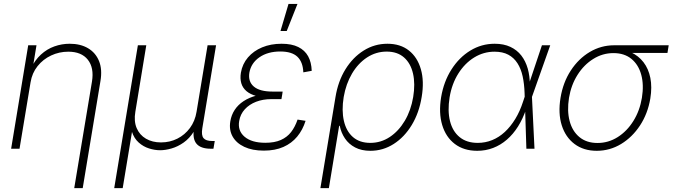

<svg xmlns="http://www.w3.org/2000/svg" viewBox="-20 -770 3482 994"><path d="M138.2 -343.8 81.1 0H37.6L126 -535.6H168.9L148.9 -414.6H139.6Q160.6 -459 191.9 -487.5Q223.1 -516.1 261.5 -529.8Q299.8 -543.5 340.8 -543.5Q396.5 -543.5 435.8 -520.3Q475.1 -497.1 492.7 -453.9Q510.3 -410.6 500 -350.1L408.2 204.1H364.3L456.1 -347.7Q467.8 -418.9 434.8 -460.7Q401.9 -502.4 333.5 -502.4Q286.6 -502.4 244.9 -482.9Q203.1 -463.4 174.6 -427.7Q146 -392.1 138.2 -343.8Z M571.3 204.1 693.8 -535.6H737.3L680.7 -191.4Q672.4 -142.6 687.5 -106.9Q702.6 -71.3 735.6 -52Q768.6 -32.7 813.5 -32.7Q859.4 -32.7 898.2 -52.2Q937 -71.8 963.4 -107.4Q989.7 -143.1 997.6 -191.4L1054.7 -535.6H1098.6L1027.3 -105.5Q1021.5 -69.8 1033.7 -54.9Q1045.9 -40 1079.1 -40H1091.8L1085 0H1071.8Q1019 0 997.3 -25.9Q975.6 -51.8 984.4 -105L996.1 -176.8H1014.6Q1005.9 -124.5 983.4 -88.9Q960.9 -53.2 930.7 -32Q900.4 -10.7 868.4 -1.5Q836.4 7.8 809.1 7.8Q781.2 7.8 751.7 -1.5Q722.2 -10.7 698.2 -32Q674.3 -53.2 662.6 -88.9Q650.9 -124.5 659.7 -176.8H678.2L615.2 204.1Z M1345.7 9.8Q1286.1 9.8 1244.6 -9.8Q1203.1 -29.3 1184.1 -63.5Q1165 -97.7 1172.4 -142.1Q1177.7 -174.8 1195.1 -201.2Q1212.4 -227.5 1241 -246.3Q1269.5 -265.1 1308.3 -275.4Q1347.2 -285.6 1395 -285.6H1441.9L1437 -256.8H1384.3Q1341.3 -256.8 1305.9 -243.2Q1270.5 -229.5 1247.3 -204.1Q1224.1 -178.7 1218.3 -143.6Q1209.5 -93.3 1246.3 -62Q1283.2 -30.8 1353.5 -30.8Q1401.4 -30.8 1433.8 -45.2Q1466.3 -59.6 1487.1 -86.4Q1507.8 -113.3 1520.5 -150.9L1562 -144.5Q1547.4 -97.7 1518.8 -63Q1490.2 -28.3 1447.3 -9.3Q1404.3 9.8 1345.7 9.8ZM1391.1 -263.2Q1343.3 -263.2 1309.6 -272.2Q1275.9 -281.2 1256.1 -298.1Q1236.3 -314.9 1229.2 -339.1Q1222.2 -363.3 1227.1 -393.6Q1234.9 -439 1263.7 -472.7Q1292.5 -506.3 1337.2 -524.9Q1381.8 -543.5 1438 -543.5Q1490.2 -543.5 1524.2 -526.6Q1558.1 -509.8 1575.2 -478.8Q1592.3 -447.8 1593.8 -403.3L1550.3 -395.5Q1548.3 -448.7 1519.8 -476.1Q1491.2 -503.4 1431.2 -503.4Q1366.2 -503.4 1323 -473.4Q1279.8 -443.4 1271 -393.6Q1263.7 -347.7 1294.2 -321.8Q1324.7 -295.9 1391.1 -295.9H1443.4L1438 -263.2ZM1432.1 -609.4 1473.6 -749.5H1520L1464.4 -609.4Z M1638.7 204.1 1716.8 -267.1Q1730 -349.1 1768.3 -411.1Q1806.6 -473.1 1862.8 -508.3Q1918.9 -543.5 1985.8 -543.5Q2052.7 -543.5 2096.9 -508.5Q2141.1 -473.6 2158.9 -411.6Q2176.8 -349.6 2163.1 -268.1Q2149.9 -186 2111.8 -123Q2073.7 -60.1 2018.3 -24.7Q1962.9 10.7 1897.5 10.7Q1851.6 10.7 1818.6 -6.6Q1785.6 -23.9 1765.9 -53.2Q1746.1 -82.5 1738.8 -118.7H1735.8L1682.6 204.1ZM1897 -30.3Q1952.1 -30.3 1998 -60.8Q2043.9 -91.3 2075.7 -144.8Q2107.4 -198.2 2119.1 -267.6Q2130.4 -335.9 2118.2 -389.2Q2106 -442.4 2071.5 -472.7Q2037.1 -502.9 1981.9 -502.9Q1926.8 -502.9 1880.4 -472.7Q1834 -442.4 1802.5 -389.2Q1771 -335.9 1759.3 -267.6Q1748 -198.2 1760.3 -144.5Q1772.5 -90.8 1807.1 -60.5Q1841.8 -30.3 1897 -30.3Z M2450.7 10.7Q2381.3 10.7 2334.7 -24.7Q2288.1 -60.1 2269.3 -122.8Q2250.5 -185.5 2263.7 -266.6Q2277.3 -347.7 2317.1 -410.2Q2356.9 -472.7 2414.8 -508.1Q2472.7 -543.5 2541 -543.5Q2587.9 -543.5 2622.3 -527.3Q2656.7 -511.2 2679 -482.4Q2701.2 -453.6 2712.2 -414.8Q2723.1 -376 2723.1 -330.1H2737.3L2733.9 -270L2747.1 0H2705.1L2695.8 -288.1Q2694.3 -335.4 2685.8 -374.8Q2677.2 -414.1 2658.9 -442.6Q2640.6 -471.2 2611.6 -486.8Q2582.5 -502.4 2540 -502.4Q2483.9 -502.4 2435.3 -472.7Q2386.7 -442.9 2353 -389.6Q2319.3 -336.4 2307.6 -266.1Q2296.4 -195.8 2309.8 -142.8Q2323.2 -89.8 2359.6 -60.1Q2396 -30.3 2453.1 -30.3Q2492.7 -30.3 2528.1 -44.7Q2563.5 -59.1 2593.5 -86.9Q2623.5 -114.7 2647.7 -154.3Q2671.9 -193.8 2688 -244.1L2785.6 -535.6H2828.6L2733.4 -266.6L2717.3 -205.6H2704.1Q2687 -155.3 2661.9 -115.2Q2636.7 -75.2 2604.2 -47.1Q2571.8 -19 2533.2 -4.2Q2494.6 10.7 2450.7 10.7Z M3069.3 10.7Q3001.5 10.7 2954.6 -24.4Q2907.7 -59.6 2888.2 -121.3Q2868.7 -183.1 2881.8 -263.2Q2895 -343.8 2935.1 -405Q2975.1 -466.3 3033.4 -501Q3091.8 -535.6 3159.7 -535.6H3441.9L3435.5 -496.1H3216.8L3155.8 -495.1Q3099.6 -495.1 3051.3 -464.8Q3002.9 -434.6 2970 -382.6Q2937 -330.6 2925.8 -263.7Q2915 -196.3 2929 -143.6Q2942.9 -90.8 2979.7 -60.3Q3016.6 -29.8 3073.2 -29.8Q3129.9 -29.8 3178 -60.3Q3226.1 -90.8 3259 -143.6Q3292 -196.3 3303.2 -263.7Q3314 -330.6 3299.8 -382.8Q3285.6 -435.1 3249 -465.1Q3212.4 -495.1 3155.8 -495.1L3156.7 -517.1Q3207 -517.1 3246.3 -499.3Q3285.6 -481.4 3311.5 -447.8Q3337.4 -414.1 3346.9 -366.7Q3356.4 -319.3 3346.7 -259.8Q3333.5 -181.6 3293.5 -120.6Q3253.4 -59.6 3195.3 -24.4Q3137.2 10.7 3069.3 10.7Z"/></svg>

Font: Inter 20pt ExtraLight
Style: Italic
Weight: 250
Italic angle: -9.3988°
Version: Version 4.001;git-66647c0bb